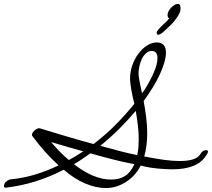

<svg xmlns="http://www.w3.org/2000/svg" viewBox="-20 -931 1074 973"><path d="M803 -765Q790 -755 782 -755Q774 -755 774 -765Q774 -771 781 -779.5Q788 -788 797 -797Q806 -806 814.5 -813.5Q823 -821 826 -824Q829 -828 832 -831.5Q835 -835 838 -838Q833 -840 831 -844.5Q829 -849 829 -854Q829 -865 834.5 -875Q840 -885 848 -893Q856 -901 864.5 -906Q873 -911 880 -911Q891 -911 893 -902.5Q895 -894 895 -886Q895 -877 890 -865.5Q885 -854 877.5 -843Q870 -832 862 -822.5Q854 -813 849 -808Q830 -789 803 -765ZM994 -148Q1006 -170 1024 -170Q1034 -170 1034 -163Q1034 -157 1028 -148Q1005 -109 961.5 -91Q918 -73 854 -73Q821 -73 778 -77Q735 -81 693 -92Q667 -40 618.5 -9Q570 22 517 22Q466 22 411 -1.5Q356 -25 303 -71Q163 2 10 20Q0 20 0 13Q0 -1 11 -10.5Q22 -20 33 -22Q96 -28 156.5 -46Q217 -64 277 -93Q209 -154 145 -240Q142 -243 142 -247Q142 -258 155 -269.5Q168 -281 177 -281H181Q256 -258 323.5 -238Q391 -218 454 -201Q517 -249 568 -301Q619 -353 661 -405Q650 -447 645 -479Q640 -511 639 -525V-532Q639 -567 650.5 -600Q662 -633 681 -658.5Q700 -684 724 -699.5Q748 -715 772 -716H774Q821 -716 821 -664Q821 -642 812.5 -613Q804 -584 789 -552Q774 -520 753 -486Q732 -452 708 -419Q715 -381 720.5 -339.5Q726 -298 726 -255Q726 -225 722.5 -195.5Q719 -166 711 -138Q768 -127 811.5 -121Q855 -115 890 -115Q973 -115 994 -148ZM661 -99Q612 -108 556.5 -122Q501 -136 438 -154Q417 -139 396.5 -125Q376 -111 355 -99Q403 -61 450.5 -41Q498 -21 543 -21Q585 -21 613.5 -39Q642 -57 661 -99ZM402 -164Q368 -173 327.5 -185Q287 -197 239 -211Q261 -185 283.5 -162Q306 -139 329 -120Q366 -140 402 -164ZM488 -192Q542 -177 588.5 -165Q635 -153 675 -145Q680 -165 681.5 -185Q683 -205 683 -225Q683 -262 678.5 -298Q674 -334 668 -369Q630 -324 585 -279Q540 -234 488 -192ZM697 -472Q698 -463 700 -458Q704 -466 710 -472Q740 -519 759 -562.5Q778 -606 778 -636Q778 -673 748 -673H747Q732 -672 719.5 -660.5Q707 -649 699 -632.5Q691 -616 686.5 -596Q682 -576 682 -558Q682 -549 685.5 -528Q689 -507 697 -472Z"/></svg>

Font: Discipuli Britannica
Style: Regular
Weight: 400
Designer: Peter Wiegel
Foundry: Peter Wiegel
Version: Version 0.001 2009